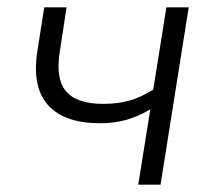

<svg xmlns="http://www.w3.org/2000/svg" viewBox="-20 -505 582 525"><path d="M358 0 391 -206Q359 -187 326 -177.5Q293 -168 254 -168Q156 -168 111.5 -217.5Q67 -267 82 -364L101 -485H162L144 -367Q131 -291 160 -256Q189 -221 262 -221Q302 -221 334 -230Q366 -239 399 -260L435 -485H496L419 0Z"/></svg>

Font: Nunito Sans Light
Style: Italic
Weight: 300
Italic angle: -9°
Designer: Vernon Adams
Foundry: Vernon Adams
Version: Version 3.006; ttfautohint (v1.8.3)